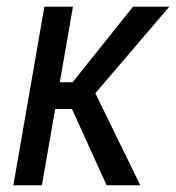

<svg xmlns="http://www.w3.org/2000/svg" viewBox="-20 -548 521 568"><path d="M195.8 -528.3 104 0H19.5L111.3 -528.3ZM481 -528.3 222.2 -225.6H115.7V-304.7H194.8L373.5 -528.3ZM295.4 0 184.6 -243.7 245.6 -305.7 395 0Z"/></svg>

Font: Roboto Condensed
Style: Italic
Weight: 400
Italic angle: -12°
Designer: Christian Robertson
Foundry: Google
Version: Version 3.0